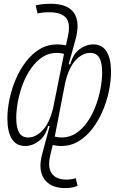

<svg xmlns="http://www.w3.org/2000/svg" viewBox="-20 -762 626 1015"><path d="M325.7 232.4Q247.6 232.4 213.9 184.6Q193.8 156.2 193.8 114.7Q193.8 85.4 203.6 49.8L240.2 -86.4L241.2 -92.3L242.2 -96.7H234.9Q220.2 -42.5 185.5 -16.4Q150.9 9.8 112.8 9.8Q65.4 9.8 42.2 -28.6Q19 -66.9 19 -135.3Q19 -184.1 30.3 -238Q41.5 -292 63.5 -343.3Q85.4 -394.5 117.4 -436.3Q149.4 -478 190.7 -502.7Q231.9 -527.3 281.7 -527.3Q294.4 -527.3 306.6 -525.9Q318.8 -524.4 328.6 -522.5L338.9 -569.3Q344.7 -594.7 344.7 -615.2Q344.7 -647.9 329.6 -667Q304.7 -697.3 239.3 -697.3Q203.6 -697.3 178.7 -690.4L168.5 -733.4Q189 -738.8 209.7 -740.5Q230.5 -742.2 246.1 -742.2Q336.4 -742.2 370.1 -695.3Q390.1 -667.5 390.1 -624.5Q390.1 -595.2 380.9 -559.6Q377.4 -545.9 369.6 -518.1Q361.8 -490.2 354.5 -462.9Q346.7 -435.5 343.3 -423.3V-421.9H351.1Q365.7 -476.1 400.4 -501.7Q435.1 -527.3 472.7 -527.3Q520.5 -527.3 543.7 -489.3Q566.9 -451.2 566.9 -382.8Q566.9 -334 555.7 -280Q544.4 -226.1 522.5 -174.8Q500.5 -123.5 468.5 -81.8Q436.5 -40 395.3 -15.1Q354 9.8 304.2 9.8Q290.5 9.8 278.1 8.1Q265.6 6.3 258.8 4.4L245.6 59.6Q239.7 84.5 239.7 104.5Q239.7 135.7 253.9 155.3Q277.3 187.5 330.1 187.5Q342.8 187.5 356.9 185.5Q371.1 183.6 380.4 179.7L390.1 220.7Q376.5 225.6 361.8 229Q347.2 232.4 325.7 232.4ZM318.4 -477.5Q298.8 -482.4 279.8 -482.4Q237.8 -482.4 203.9 -460Q169.9 -437.5 144 -400.4Q118.2 -363.3 100.8 -317.9Q83.5 -272.5 74.7 -225.6Q65.9 -178.7 65.9 -138.2Q65.9 -87.4 80.8 -61.3Q95.7 -35.2 129.4 -35.2Q169.9 -35.2 206.1 -74Q242.2 -112.8 260.7 -190.4V-189.9ZM269.5 -40Q277.8 -37.6 287.6 -36.4Q297.4 -35.2 306.2 -35.2Q348.1 -35.2 382.1 -57.6Q416 -80.1 441.9 -117.4Q467.8 -154.8 485.1 -200.2Q502.4 -245.6 511.2 -292.5Q520 -339.4 520 -379.9Q520 -430.7 505.1 -456.5Q490.2 -482.4 456.5 -482.4Q416 -482.4 380.1 -444.1Q344.2 -405.8 325.7 -328.1L326.2 -332.5Z"/></svg>

Font: CaskaydiaCove NFP ExtraLight
Style: Italic
Weight: 200
Italic angle: -10°
Designer: Aaron Bell
Foundry: Saja Typeworks
Version: Version 2111.001; VTT 6.35;Nerd Fonts 3.1.1